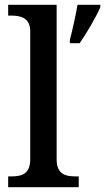

<svg xmlns="http://www.w3.org/2000/svg" viewBox="-20 -780 438 800"><path d="M14 0H308V-45H295C251 -45 216 -55 216 -117V-760H14V-715H27C66 -715 106 -706 106 -649V-117C106 -55 71 -45 27 -45H14ZM271 -613V-600H312C341 -642 380 -708 398 -750V-760H303C295 -713 282 -656 271 -613Z"/></svg>

Font: Noto Serif Telugu Medium
Style: Regular
Weight: 500
Designer: Jelle Bosma - Monotype Design Team
Foundry: Monotype Imaging Inc.
Version: Version 2.005